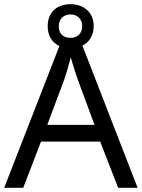

<svg xmlns="http://www.w3.org/2000/svg" viewBox="-20 -898 679 918"><path d="M545 0H638L374 -680C407 -696 428 -729 428 -774C428 -839 380 -878 317 -878C252 -878 208 -839 208 -773C208 -727 229 -694 264 -678L0 0H91L176 -221H459ZM317 -717C281 -717 261 -738 261 -773C261 -808 285 -829 317 -829C349 -829 373 -808 373 -773C373 -738 350 -717 317 -717ZM352 -517 432 -301H206L287 -517C295 -540 308 -583 318 -624C325 -599 346 -533 352 -517Z"/></svg>

Font: Noto Sans Nandinagari
Style: Regular
Weight: 400
Designer: Ek Type
Foundry: Ek Type
Version: Version 1.002